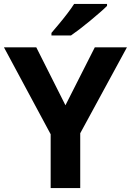

<svg xmlns="http://www.w3.org/2000/svg" viewBox="-20 -954 664 974"><path d="M312 -420 461 -714H624L387 -278V0H237V-273L0 -714H164ZM523 -924Q509 -910 486 -890Q463 -870 436.5 -848Q410 -826 384.5 -806.5Q359 -787 340 -774H241V-787Q257 -806 278.5 -831.5Q300 -857 321 -884.5Q342 -912 356 -934H523Z"/></svg>

Font: Noto Sans Gujarati
Style: Regular
Weight: 400
Designer: Jelle Bosma - Monotype Design Team, Universal Thirst
Foundry: Monotype Imaging Inc.
Version: Version 2.102